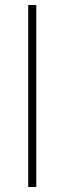

<svg xmlns="http://www.w3.org/2000/svg" viewBox="-20 -669 256 762"><path d="M92 -649H124V73H92Z"/></svg>

Font: Smooch Sans Thin Light
Style: Regular
Weight: 300
Version: Version 1.010